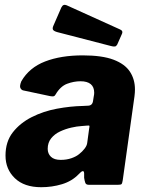

<svg xmlns="http://www.w3.org/2000/svg" viewBox="-20 -771 608 801"><path d="M308 -44Q280 -15 238.5 -2.5Q197 10 152 10Q81 10 42 -27.5Q3 -65 3 -122Q3 -180 33.5 -219Q64 -258 112.5 -282.5Q161 -307 217.5 -317.5Q274 -328 326 -329L346 -330Q365 -330 368 -349L371 -368Q372 -373 372.5 -376.5Q373 -380 373 -384Q373 -408 358.5 -420Q344 -432 316 -432Q288 -432 260 -421.5Q232 -411 212 -377Q209 -371 204.5 -369.5Q200 -368 189 -370L76 -394Q69 -396 65 -404Q61 -412 69 -432Q102 -489 168 -514.5Q234 -540 325 -540Q406 -540 453.5 -522Q501 -504 522 -472Q543 -440 543 -398Q543 -391 542.5 -384Q542 -377 541 -369L492 -19Q490 -6 487 -3Q484 0 471 0H351Q339 0 336 -8Q333 -16 331 -29V-48Q330 -68 308 -44ZM352 -235Q354 -244 353 -246Q352 -248 343 -247L319 -245Q301 -244 277 -238.5Q253 -233 230.5 -222.5Q208 -212 193.5 -194Q179 -176 179 -150Q179 -130 192.5 -117Q206 -104 233 -104Q258 -104 278 -111Q298 -118 310 -128Q323 -138 333 -151Q343 -164 344 -176ZM236 -740Q240 -748 245.5 -750Q251 -752 258 -749L479 -649Q487 -646 489.5 -641Q492 -636 488 -628L469 -585Q465 -578 459.5 -577Q454 -576 443 -579L219 -637Q205 -641 201.5 -646.5Q198 -652 202 -662Z"/></svg>

Font: Libre Franklin ExtraBold
Style: Italic
Weight: 800
Italic angle: -8°
Designer: Pablo Impallari, Rodrigo Fuenzalida, Nhung Nguyen
Foundry: Impallari Type
Version: Version 3.000